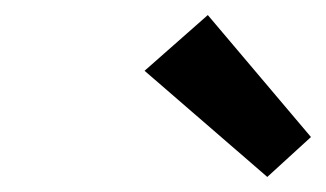

<svg xmlns="http://www.w3.org/2000/svg" viewBox="-20 -813 433 255"><path d="M335 -578 172 -719 256 -793 393 -631Z"/></svg>

Font: Ubuntu Sans
Style: Bold Italic
Weight: 700
Italic angle: -13.5°
Designer: Dalton Maag Ltd
Foundry: Dalton Maag Ltd
Version: Version 1.006